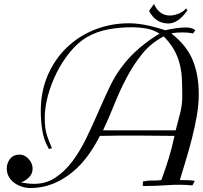

<svg xmlns="http://www.w3.org/2000/svg" viewBox="-20 -937 1019 965"><path d="M811 -785Q831 -790 860.5 -794.5Q890 -799 916 -799Q928 -799 940 -796Q952 -793 962 -785L950 -769Q936 -772 922.5 -773Q909 -774 895 -774Q881 -774 868 -773Q855 -772 841 -769Q918 -709 948.5 -635Q979 -561 979 -464Q979 -412 969.5 -357Q960 -302 946 -246.5Q932 -191 915.5 -136.5Q899 -82 884 -32Q904 -32 922 -31.5Q940 -31 959 -28L947 -5Q888 -11 824.5 -6.5Q761 -2 703 -2Q699 -2 698 -4.5Q697 -7 697.5 -10.5Q698 -14 698.5 -17.5Q699 -21 697 -24Q720 -30 744 -29.5Q768 -29 791 -32Q811 -86 828 -141.5Q845 -197 857 -254Q750 -255 684 -255.5Q618 -256 578 -255.5Q538 -255 518 -254.5Q498 -254 482 -254Q456 -202 421.5 -154.5Q387 -107 343 -71Q299 -35 246.5 -13.5Q194 8 133 8Q112 8 91 1.5Q70 -5 52.5 -17.5Q35 -30 24.5 -48.5Q14 -67 14 -90Q14 -118 31 -139Q48 -160 78 -160Q91 -160 103 -154Q115 -148 124 -138Q133 -128 138.5 -115.5Q144 -103 144 -90Q144 -64 126 -46Q108 -28 85 -20Q102 -17 118.5 -15Q135 -13 151 -13Q212 -13 259 -44.5Q306 -76 344 -126.5Q382 -177 413 -241Q444 -305 472.5 -370.5Q501 -436 529.5 -496.5Q558 -557 592 -601Q630 -652 679 -694Q728 -736 782 -768Q750 -788 714 -794Q678 -800 641 -800Q583 -800 525 -789.5Q467 -779 416 -750Q371 -723 332 -675.5Q293 -628 265 -572Q237 -516 221 -456.5Q205 -397 205 -346Q205 -317 207.5 -297Q210 -277 215 -260.5Q220 -244 226.5 -228Q233 -212 241 -192L226 -188Q200 -233 192.5 -281.5Q185 -330 185 -380Q185 -477 219.5 -557.5Q254 -638 314 -696.5Q374 -755 455 -787.5Q536 -820 629 -820Q654 -820 680 -816.5Q706 -813 730.5 -807.5Q755 -802 775.5 -796Q796 -790 811 -785ZM803 -754Q740 -722 695 -666.5Q650 -611 615.5 -545Q581 -479 553.5 -410Q526 -341 498 -282H863Q873 -321 884.5 -364.5Q896 -408 896 -449Q896 -494 894.5 -534.5Q893 -575 884 -612.5Q875 -650 856 -684.5Q837 -719 803 -754ZM922 -885Q876 -819 826 -819Q763 -819 729 -882L754 -917Q780 -859 834 -859Q857 -859 882 -870.5Q907 -882 915 -895Z"/></svg>

Font: Lucien Schoenschriftv CAT
Style: Regular
Weight: 400
Designer: Lucian Bernhard 1928
Foundry: CAT-Fonts Peter Wiegel
Version: Version 1.000